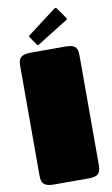

<svg xmlns="http://www.w3.org/2000/svg" viewBox="-110 -1092 670 1147"><g transform="rotate(-10 225.0 -519.0)"><path d="M44.9 -731.9Q44.9 -748.5 47.9 -761.5Q50.8 -774.4 59.1 -782.7Q67.4 -791 82 -795.4Q96.7 -799.8 120.1 -799.8H334Q356.4 -799.8 370.1 -795.7Q383.8 -791.5 391.6 -783.2Q399.4 -774.9 402.1 -762.2Q404.8 -749.5 404.8 -732.4V-66.9Q404.8 -50.3 401.9 -37.8Q398.9 -25.4 391.1 -16.8Q383.3 -8.3 369.4 -4.2Q355.5 0 333 0H120.1Q96.7 0 82 -4.4Q67.4 -8.8 59.1 -17.1Q50.8 -25.4 47.9 -38.1Q44.9 -50.8 44.9 -67.9ZM178.7 -839.8Q176.8 -838.9 175.3 -837.9Q173.8 -836.9 172.4 -836.9Q167 -836.9 164.1 -841.8L131.3 -889.6Q128.4 -893.1 128.4 -896.5Q128.4 -899.9 132.8 -903.8L305.7 -1034.7Q309.1 -1037.6 312.5 -1037.6Q315.9 -1037.6 319.8 -1033.2L364.7 -969.7Q368.2 -965.8 368.2 -962.4Q368.2 -958 363.8 -955.1Z"/></g></svg>

Font: Fascinate
Style: Regular
Weight: 900
Designer: Astigmatic (AOETI)
Foundry: Astigmatic (AOETI)
Version: Version 1.000